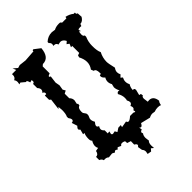

<svg xmlns="http://www.w3.org/2000/svg" viewBox="-217 -678 878 878"><g transform="rotate(-45 222.0 -239.5)"><path d="M24.9 -42Q41 -42.5 43.9 -61.5L60.5 -64.5Q56.2 -72.3 56.2 -80.6Q56.2 -92.8 64.9 -106.9Q58.6 -111.8 58.6 -124.5Q58.6 -144.5 64.9 -156.7L56.2 -157.2L62.5 -181.2Q56.2 -184.6 56.2 -189.5Q56.2 -195.3 64.9 -203.6L56.2 -230.5Q68.4 -231.9 68.4 -240.2Q68.4 -247.1 60.5 -257.8V-266.6Q66.9 -278.8 66.9 -303.7L64.9 -325.2L58.1 -317.9L64.9 -372.6L57.6 -378.4V-406.2H66.9L67.9 -411.1Q67.9 -418.9 58.1 -422.9Q65.9 -429.2 65.9 -437.5Q65.9 -445.3 57.1 -455.1V-481.9Q65.9 -482.4 65.9 -491.2L64.9 -499L53.2 -495.6Q48.3 -512.2 43.9 -512.2L41.5 -509.8L20.5 -527.3L11.7 -524.4L13.7 -537.6Q13.7 -547.9 7.8 -554.7Q21 -560.5 21 -575.7L20.5 -581.5H47.9L41 -598.1L60.5 -581.5L75.2 -585.9L108.9 -582L164.1 -585.9L163.6 -588.4Q163.6 -592.8 170.4 -592.8L199.7 -570.3Q194.8 -514.2 153.3 -514.2L145 -507.3V-462.4Q132.3 -458 132.3 -454.1Q132.3 -450.7 138.7 -448.7L134.3 -413.1L138.2 -391.6L134.3 -367.7L141.6 -355L127.9 -347.7V-318.4Q138.2 -308.6 138.2 -294.9L134.3 -275.9L138.7 -271L137.2 -261.7Q123.5 -258.3 123.5 -234.9Q123.5 -229 125.2 -225.8Q127 -222.7 129.2 -220Q131.3 -217.3 133.1 -214.4Q134.8 -211.4 134.8 -206.1Q134.8 -199.2 131.3 -193.4Q127.9 -187.5 127.9 -181.2Q127.9 -170.9 134.8 -159.7Q125 -148.4 125 -141.6Q125 -134.8 134.3 -131.8Q128.9 -123.5 128.9 -117.2Q128.9 -108.4 138.7 -100.1V-80.1L150.4 -81.5L147.5 -69.3Q147.5 -62 155.3 -62L168 -64.5L174.3 -53.2L191.4 -64.5L208 -64.9L205.1 -54.2L236.3 -59.6Q238.8 -51.3 245.1 -51.3Q252.9 -51.3 267.1 -64.5H288.6L295.9 -61Q298.3 -61 298.3 -64L296.4 -72.3Q304.2 -75.7 304.2 -83.5Q304.2 -89.4 300.8 -95.7Q312.5 -100.1 312.5 -109.4Q312.5 -115.2 307.1 -125Q309.1 -128.4 309.1 -139.6Q309.1 -156.7 298.8 -174.3Q302.7 -182.6 309.6 -182.6L315.9 -181.2Q307.6 -196.8 307.6 -209.5L311.5 -226.1Q305.2 -236.8 305.2 -247.6Q305.2 -258.3 311.5 -269Q299.8 -278.3 299.8 -288.1L300.8 -293.5L309.1 -295.4V-300.8Q309.1 -327.6 295.9 -327.6L290.5 -340.8Q303.2 -357.9 303.2 -377.9Q303.2 -397 292 -418.5L294.9 -428.7L306.6 -432.6V-478L298.3 -477.5L305.2 -493.7L293.9 -502L305.2 -511.7Q296.4 -529.8 280.8 -529.8L266.6 -526.9Q263.7 -539.1 251 -539.1L246.1 -538.6L248 -548.3Q248 -556.6 239.7 -563.5V-570.3Q259.3 -588.4 284.7 -588.4L303.2 -585.9Q316.9 -593.3 335 -593.3L343.3 -592.8L349.6 -585.9H377L378.9 -593.8Q401.4 -588.9 415 -577.1H423.3L422.9 -572.8Q422.9 -566.9 429.7 -565.9L431.2 -542Q419.9 -522.9 404.3 -522.9L400.4 -512.7L392.6 -513.2Q381.8 -513.2 378.9 -508.8L382.8 -498L375 -502.9L373 -486.3Q373 -472.7 381.3 -471.2V-462.4Q371.1 -439.5 371.1 -413.1Q371.1 -380.9 378.9 -365.7Q366.2 -341.3 366.2 -315.4Q366.2 -309.6 368.4 -298.1Q370.6 -286.6 374.5 -269.5Q366.2 -258.3 366.2 -248Q366.2 -239.3 371.1 -230L359.9 -219.2L368.7 -211.9Q362.8 -200.7 362.8 -190.4Q362.8 -179.2 368.7 -168.5Q359.9 -155.8 359.9 -138.7L364.3 -139.6Q370.1 -139.6 371.1 -129.4L364.3 -102.5L373.5 -100.6L375 -88.9Q367.7 -87.9 367.7 -75.2L370.6 -53.2L379.9 -54.2Q406.7 -54.2 410.6 -19.5Q404.8 -15.1 402.3 0.5Q396 -2.9 383.8 -2.9Q372.6 -2.9 360.8 1.5L347.7 -0.5Q336.9 -0.5 326.2 5.4L279.8 -5.9Q272.9 7.3 267.1 7.3Q262.2 7.3 258.8 2.4L261.7 16.6Q250.5 20.5 250.5 26.9L252.9 33.7Q246.1 42 246.1 56.6L248.5 76.2Q240.2 82 240.2 100.6L241.2 116.7L230 107.4L220.2 118.7L201.2 115.2L203.6 102.1Q203.6 91.3 196.3 84L192.4 62Q198.7 57.6 198.7 53.2Q198.7 47.4 188 41.5L188.5 19.5L170.4 13.7L169.4 1Q160.6 -3.4 154.3 -3.4Q145.5 -3.4 142.1 3.9L126 -3.4L117.7 4.4Q113.3 -1 108.9 -1Q104 -1 100.6 4.9L87.9 -1.5L64.9 1Q58.1 -6.3 46.4 -6.3L39.6 -5.9Q36.6 -17.1 24.9 -21.5Z"/></g></svg>

Font: Truetypewriter PolyglOTT
Style: Regular
Weight: 400
Designer: Sergey Beatoff a.k.a. Sam_T
Version: Version 3.76